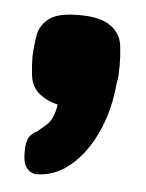

<svg xmlns="http://www.w3.org/2000/svg" viewBox="-36 -213 304 401"><g transform="rotate(5 116.0 -12.5)"><path d="M52 157Q52 157 45.5 155Q39 153 32.5 144Q26 135 26 113Q26 87 34.5 78Q43 69 48 68Q50 66 66 52.5Q82 39 86 8Q73 5 62.5 -0.5Q52 -6 44 -13Q30 -27 27.5 -48Q25 -69 25 -88Q26 -110 29.5 -131.5Q33 -153 51.5 -167.5Q70 -182 113 -182Q166 -183 189 -160Q203 -146 205.5 -125.5Q208 -105 208 -85Q208 -75 207.5 -65.5Q207 -56 205 -47Q200 10 179 56Q158 102 125.5 129.5Q93 157 52 157Z"/></g></svg>

Font: Fredoka SemiCondensed
Style: Bold
Weight: 700
Width: 4
Designer: Ben Nathan
Foundry: Milena B. Brandão, Ben Nathan
Version: Version 2.001